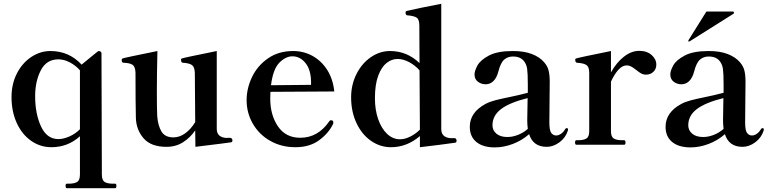

<svg xmlns="http://www.w3.org/2000/svg" viewBox="-20 -766 4067 1016"><path d="M589 206Q596 206 596 217Q596 230 589 230H334Q327 230 327 217Q327 206 334 206H345Q373 206 388 197Q403 188 403 158V-45Q339 13 252 13Q193 13 144.5 -21Q96 -55 68.5 -115.5Q41 -176 41 -252Q41 -322 69.5 -377.5Q98 -433 145.5 -464.5Q193 -496 247 -496Q345 -496 412 -424L463 -466L495 -492Q500 -496 503 -496Q507 -496 512 -493Q517 -490 517 -485L519 158Q519 188 534 197Q549 206 577 206ZM403 -82V-394Q380 -420 349.5 -436Q319 -452 289 -452Q226 -452 196 -394Q166 -336 166 -257Q166 -164 197 -97Q228 -30 289 -30Q316 -30 347.5 -44Q379 -58 403 -82Z M1210 -23Q1210 -15 1203 -13Q1194 -11 1014 11L1013 -76Q987 -38 949 -13.5Q911 11 861 11Q779 11 740 -34Q701 -79 699 -142Q697 -222 697 -381Q696 -413 681.5 -423Q667 -433 633 -434Q624 -435 624 -448Q624 -456 630 -457Q640 -461 813 -496Q810 -373 810 -283Q810 -189 812 -151Q816 -101 834.5 -70Q853 -39 898 -39Q930 -39 960 -60.5Q990 -82 1013 -120L1011 -380Q1010 -412 995.5 -422Q981 -432 947 -434Q938 -435 938 -450Q938 -456 944 -457Q954 -461 1127 -496V-84Q1127 -40 1177 -36L1193 -37Q1210 -37 1210 -23Z M1744 -118 1743 -111Q1720 -62 1669.5 -24.5Q1619 13 1543 13Q1470 13 1411 -20Q1352 -53 1318.5 -110.5Q1285 -168 1285 -236Q1285 -298 1313.5 -358Q1342 -418 1398 -457Q1454 -496 1531 -496Q1587 -496 1634 -470Q1681 -444 1711.5 -396Q1742 -348 1749 -282L1411 -280Q1410 -269 1410 -245Q1410 -157 1451 -97Q1492 -37 1569 -37Q1663 -37 1723 -125Q1726 -130 1732 -130Q1733 -130 1739 -128Q1744 -125 1744 -118ZM1414 -315 1626 -317V-334Q1625 -397 1596.5 -432.5Q1568 -468 1527 -468Q1492 -468 1458.5 -434.5Q1425 -401 1414 -315Z M2396 -21Q2396 -13 2390 -11Q2362 -7 2304.5 0.5Q2247 8 2202 13V-46Q2133 13 2049 13Q1992 13 1943.5 -20.5Q1895 -54 1866.5 -114.5Q1838 -175 1838 -251Q1838 -318 1866.5 -374.5Q1895 -431 1942.5 -463.5Q1990 -496 2044 -496Q2134 -496 2200 -432L2199 -631Q2199 -663 2185 -672.5Q2171 -682 2135 -685Q2130 -685 2128 -690Q2126 -695 2126 -700Q2126 -706 2132 -708Q2138 -710 2204.5 -724Q2271 -738 2315 -746V-83Q2315 -40 2362 -35H2384Q2396 -35 2396 -21ZM2202 -80 2200 -394Q2177 -420 2145.5 -437Q2114 -454 2084 -454Q2053 -454 2026 -433Q1999 -412 1981.5 -365.5Q1964 -319 1964 -246Q1964 -184 1981.5 -134.5Q1999 -85 2029 -57Q2059 -29 2097 -29Q2122 -29 2150.5 -43Q2179 -57 2202 -80Z M2986 -81 2985 -75Q2973 -37 2940.5 -13Q2908 11 2873 11Q2801 11 2780 -56Q2741 -22 2693 -4Q2645 14 2598 14Q2536 14 2501 -14.5Q2466 -43 2466 -95Q2466 -171 2549 -216Q2572 -228 2601 -235.5Q2630 -243 2679 -253Q2694 -256 2722.5 -262.5Q2751 -269 2773 -275V-320Q2773 -377 2769.5 -401.5Q2766 -426 2753 -442Q2734 -467 2694 -467Q2667 -467 2648 -450.5Q2629 -434 2617 -387Q2608 -353 2590.5 -336.5Q2573 -320 2550 -320Q2527 -320 2509 -333.5Q2491 -347 2491 -372Q2491 -391 2506.5 -419.5Q2522 -448 2567 -472Q2612 -496 2694 -496Q2754 -496 2795 -480Q2836 -464 2859 -437Q2877 -417 2883 -393Q2889 -369 2889 -334Q2889 -266 2888 -230L2887 -118Q2887 -75 2897.5 -62Q2908 -49 2923 -49Q2935 -49 2948 -57.5Q2961 -66 2971 -83Q2974 -88 2978 -88Q2986 -88 2986 -81ZM2773 -84Q2770 -107 2770 -130L2772 -247Q2676 -223 2631 -188.5Q2586 -154 2586 -103Q2586 -76 2607 -58.5Q2628 -41 2665 -41Q2692 -41 2720.5 -52Q2749 -63 2773 -84Z M3453 -424Q3453 -401 3437.5 -386Q3422 -371 3399 -371Q3384 -371 3372.5 -377.5Q3361 -384 3345 -397Q3331 -408 3320 -414Q3309 -420 3297 -420Q3273 -420 3252 -396.5Q3231 -373 3213 -334V-72Q3213 -42 3228 -33Q3243 -24 3271 -24H3283Q3290 -24 3290 -12Q3290 0 3283 0H3030Q3023 0 3023 -12Q3023 -24 3030 -24H3040Q3068 -24 3083 -33Q3098 -42 3098 -72V-381Q3098 -412 3083 -422Q3068 -432 3033 -434Q3024 -435 3024 -450Q3024 -456 3030 -457Q3040 -461 3213 -496V-383Q3242 -435 3281.5 -466Q3321 -497 3363 -497Q3403 -497 3428 -475Q3453 -453 3453 -424Z M4022 -81 4021 -75Q4009 -37 3976.5 -13Q3944 11 3909 11Q3837 11 3816 -56Q3777 -22 3729 -4Q3681 14 3634 14Q3572 14 3537 -14.5Q3502 -43 3502 -95Q3502 -171 3585 -216Q3608 -228 3637 -235.5Q3666 -243 3715 -253Q3730 -256 3758.5 -262.5Q3787 -269 3809 -275V-320Q3809 -377 3805.5 -401.5Q3802 -426 3789 -442Q3770 -467 3730 -467Q3703 -467 3684 -450.5Q3665 -434 3653 -387Q3644 -353 3626.5 -336.5Q3609 -320 3586 -320Q3563 -320 3545 -333.5Q3527 -347 3527 -372Q3527 -391 3542.5 -419.5Q3558 -448 3603 -472Q3648 -496 3730 -496Q3790 -496 3831 -480Q3872 -464 3895 -437Q3913 -417 3919 -393Q3925 -369 3925 -334Q3925 -266 3924 -230L3923 -118Q3923 -75 3933.5 -62Q3944 -49 3959 -49Q3971 -49 3984 -57.5Q3997 -66 4007 -83Q4010 -88 4014 -88Q4022 -88 4022 -81ZM3809 -84Q3806 -107 3806 -130L3808 -247Q3712 -223 3667 -188.5Q3622 -154 3622 -103Q3622 -76 3643 -58.5Q3664 -41 3701 -41Q3728 -41 3756.5 -52Q3785 -63 3809 -84ZM3861 -693Q3864 -695 3864 -698Q3864 -705 3857 -705H3718L3623 -553L3622 -549Q3622 -548 3623 -547Q3624 -546 3626 -546L3629 -547Z"/></svg>

Font: Shippori Mincho
Style: Bold
Weight: 700
Designer: FONTDASU
Foundry: FONTDASU / Google Inc. / but / Adobe
Version: Version 3.110; ttfautohint (v1.8.3)